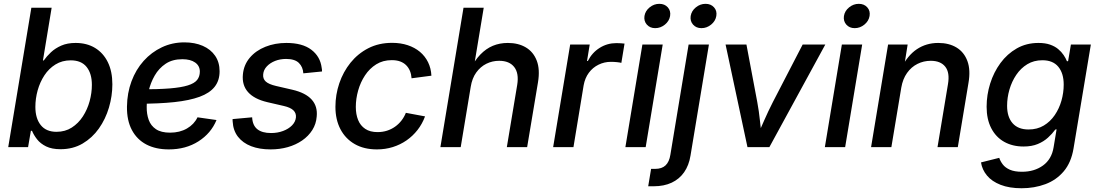

<svg xmlns="http://www.w3.org/2000/svg" viewBox="-20 -768 5736 1002"><path d="M295.9 10.7Q250.5 10.7 220.7 -3.9Q190.9 -18.6 173.6 -40.8Q156.2 -63 147 -85.4H141.1L126.5 0H22.9L143.6 -727.5H249.5L204.1 -452.6H208.5Q223.6 -474.1 245.8 -495.1Q268.1 -516.1 299.8 -530Q331.5 -543.9 374.5 -543.9Q433.1 -543.9 476.1 -517.8Q519 -491.7 542.7 -443.6Q566.4 -395.5 566.4 -328.1Q566.4 -267.1 548.6 -206.8Q530.8 -146.5 496.1 -97.4Q461.4 -48.3 411.1 -18.8Q360.8 10.7 295.9 10.7ZM274.9 -80.1Q320.3 -80.1 354.7 -102.3Q389.2 -124.5 412.6 -160.6Q436 -196.8 447.8 -240Q459.5 -283.2 459.5 -325.2Q459.5 -384.3 431.9 -418.7Q404.3 -453.1 349.1 -453.1Q304.2 -453.1 269.5 -431.6Q234.9 -410.2 211.7 -374.8Q188.5 -339.4 176.5 -296.4Q164.6 -253.4 164.6 -210Q164.6 -150.4 192.6 -115.2Q220.7 -80.1 274.9 -80.1Z M860.8 11.7Q793 11.7 743.9 -13.9Q694.8 -39.6 668.2 -89.6Q641.6 -139.6 642.6 -211.9Q643.6 -282.7 666.3 -343.8Q689 -404.8 729.7 -450.2Q770.5 -495.6 824.7 -521.2Q878.9 -546.9 942.4 -546.9Q996.6 -546.9 1038.1 -528.8Q1079.6 -510.7 1102.8 -476.8Q1126 -442.9 1126 -396Q1126 -347.7 1100.1 -314.9Q1074.2 -282.2 1021.7 -262.9Q969.2 -243.7 889.6 -235.1Q810.1 -226.6 703.1 -226.6L715.8 -301.8Q806.6 -301.8 866.2 -306.6Q925.8 -311.5 960.2 -322.3Q994.6 -333 1008.8 -350.8Q1022.9 -368.7 1022.9 -394.5Q1022.9 -424.3 998.5 -441.7Q974.1 -459 931.6 -459Q879.9 -459 844.5 -435.3Q809.1 -411.6 787.4 -373.8Q765.6 -335.9 755.6 -292.7Q745.6 -249.5 745.6 -210Q745.1 -172.9 756.1 -142.3Q767.1 -111.8 793.9 -93.8Q820.8 -75.7 867.7 -75.7Q918 -75.7 955.6 -97.4Q993.2 -119.1 1010.7 -155.8L1109.9 -141.6Q1081.5 -72.3 1015.6 -30.3Q949.7 11.7 860.8 11.7Z M1392.1 11.7Q1334 11.7 1290.5 -5.1Q1247.1 -22 1221.9 -54.4Q1196.8 -86.9 1194.3 -133.3Q1193.8 -136.7 1193.8 -139.9Q1193.8 -143.1 1193.8 -146.5L1295.9 -155.8Q1297.9 -113.8 1322.8 -93.8Q1347.7 -73.7 1394.5 -73.7Q1428.7 -73.7 1457.3 -84.5Q1485.8 -95.2 1503.9 -113.5Q1522 -131.8 1524.4 -155.3Q1526.4 -177.7 1511 -192.4Q1495.6 -207 1461.9 -214.8L1375 -234.9Q1306.6 -251 1274.4 -287.4Q1242.2 -323.7 1247.6 -379.4Q1252 -429.2 1283.4 -466.6Q1314.9 -503.9 1365 -523.9Q1415 -543.9 1474.6 -543.9Q1558.1 -543.9 1604.7 -508.5Q1651.4 -473.1 1658.7 -414.6Q1659.7 -409.7 1660.2 -404.8Q1660.6 -399.9 1660.6 -395L1563 -385.3Q1561 -418.5 1539.8 -439.5Q1518.6 -460.4 1473.1 -460.4Q1441.9 -460.4 1415.5 -450Q1389.2 -439.5 1372.3 -421.4Q1355.5 -403.3 1353.5 -380.4Q1351.1 -356.9 1366.9 -342.5Q1382.8 -328.1 1420.9 -319.3L1505.4 -299.8Q1574.7 -283.7 1606.4 -248.5Q1638.2 -213.4 1632.8 -159.7Q1629.9 -121.1 1609.9 -89.4Q1589.8 -57.6 1556.9 -34.9Q1523.9 -12.2 1481.9 -0.2Q1439.9 11.7 1392.1 11.7Z M1946.8 11.7Q1879.9 11.7 1831.5 -15.9Q1783.2 -43.5 1756.8 -93.5Q1730.5 -143.6 1730.5 -210.4Q1730.5 -273.4 1750.7 -333.3Q1771 -393.1 1809.3 -440.7Q1847.7 -488.3 1902.3 -516.4Q1957 -544.4 2026.4 -544.4Q2070.8 -544.4 2107.7 -532.2Q2144.5 -520 2171.4 -497.6Q2198.2 -475.1 2213.9 -443.4Q2229.5 -411.6 2231.4 -373L2127.9 -359.4Q2126.5 -380.4 2119.4 -397.7Q2112.3 -415 2099.6 -427.7Q2086.9 -440.4 2068.4 -447.3Q2049.8 -454.1 2024.4 -454.1Q1978.5 -454.1 1943.6 -432.4Q1908.7 -410.6 1885 -374.8Q1861.3 -338.9 1849.1 -295.7Q1836.9 -252.4 1836.9 -210Q1836.9 -171.4 1848.9 -141.8Q1860.8 -112.3 1886 -95.5Q1911.1 -78.6 1950.2 -78.6Q1976.6 -78.6 1999.5 -85.9Q2022.5 -93.3 2041.5 -106.7Q2060.5 -120.1 2075 -138.7Q2089.4 -157.2 2098.1 -179.2L2198.2 -160.6Q2183.6 -121.1 2158.9 -89.6Q2134.3 -58.1 2101.6 -35.4Q2068.8 -12.7 2029.8 -0.5Q1990.7 11.7 1946.8 11.7Z M2436.5 -314.5 2384.3 0H2278.3L2398.9 -727.5H2504.4L2450.7 -403.8H2432.6Q2457 -452.6 2486.8 -483.4Q2516.6 -514.2 2552.2 -529.1Q2587.9 -543.9 2630.4 -543.9Q2685.1 -543.9 2724.4 -520.5Q2763.7 -497.1 2781.2 -451.4Q2798.8 -405.8 2787.6 -338.4L2731 0H2625L2679.2 -325.2Q2689 -385.7 2663.6 -418.2Q2638.2 -450.7 2585 -450.7Q2549.3 -450.7 2518.3 -435.3Q2487.3 -419.9 2465.6 -389.9Q2443.8 -359.9 2436.5 -314.5Z M2866.7 0 2955.6 -535.6H3057.6L3043.5 -449.7H3047.9Q3069.8 -493.2 3109.4 -518.1Q3148.9 -543 3196.8 -543Q3208 -543 3219.7 -542.2Q3231.4 -541.5 3239.3 -540.5L3222.7 -439.9Q3215.8 -441.9 3200.2 -443.6Q3184.6 -445.3 3168 -445.3Q3133.8 -445.3 3103.5 -430.4Q3073.2 -415.5 3053 -388.2Q3032.7 -360.8 3025.9 -322.8L2972.7 0Z M3243.7 0 3332.5 -535.6H3438.5L3349.6 0ZM3399.4 -621.1Q3372.1 -621.1 3355.7 -639.6Q3339.4 -658.2 3343.3 -684.6Q3347.7 -711.4 3370.4 -729.7Q3393.1 -748 3420.9 -748Q3448.7 -748 3465.1 -729.7Q3481.4 -711.4 3477.1 -684.6Q3472.7 -658.2 3450 -639.6Q3427.2 -621.1 3399.4 -621.1Z M3573.7 -535.6H3679.7L3583.5 44.4Q3575.2 95.2 3550.3 130.9Q3525.4 166.5 3485.4 185.3Q3445.3 204.1 3391.6 204.1H3362.8L3377.9 113.3H3399.4Q3434.1 113.3 3453.4 95Q3472.7 76.7 3478.5 39.6ZM3640.6 -621.1Q3613.3 -621.1 3596.9 -639.6Q3580.6 -658.2 3584.5 -684.6Q3588.9 -711.4 3611.6 -729.7Q3634.3 -748 3662.1 -748Q3689.9 -748 3706.3 -729.7Q3722.7 -711.4 3718.3 -684.6Q3713.9 -658.2 3691.2 -639.6Q3668.5 -621.1 3640.6 -621.1Z M3880.9 0 3766.6 -535.6H3875.5L3932.1 -234.9Q3940.9 -187.5 3945.8 -139.6Q3950.7 -91.8 3956.5 -44.9H3926.3Q3947.3 -91.8 3968 -139.4Q3988.8 -187 4013.2 -234.9L4168.9 -535.6H4287.1L3995.1 0Z M4284.7 0 4373.5 -535.6H4479.5L4390.6 0ZM4440.4 -621.1Q4413.1 -621.1 4396.7 -639.6Q4380.4 -658.2 4384.3 -684.6Q4388.7 -711.4 4411.4 -729.7Q4434.1 -748 4461.9 -748Q4489.7 -748 4506.1 -729.7Q4522.5 -711.4 4518.1 -684.6Q4513.7 -658.2 4491 -639.6Q4468.3 -621.1 4440.4 -621.1Z M4683.6 -311 4631.8 0H4525.9L4614.7 -535.6H4716.8L4695.8 -403.8L4680.2 -407.2Q4715.8 -478.5 4764.9 -511.2Q4814 -543.9 4876.5 -543.9Q4932.6 -543.9 4972.2 -519.8Q5011.7 -495.6 5028.8 -449Q5045.9 -402.3 5034.2 -335L4978.5 0H4872.6L4927.2 -328.6Q4937.5 -389.2 4913.1 -419.9Q4888.7 -450.7 4837.4 -450.7Q4800.3 -450.7 4768.1 -434.6Q4735.8 -418.5 4713.6 -387.2Q4691.4 -356 4683.6 -311Z M5311.5 214.4Q5247.1 214.4 5201.7 196.5Q5156.2 178.7 5130.9 148.2Q5105.5 117.7 5099.6 79.6L5194.8 55.7Q5200.7 73.7 5213.4 90.3Q5226.1 106.9 5250.2 117.7Q5274.4 128.4 5313.5 128.4Q5377.9 128.4 5423.1 95.7Q5468.3 63 5478.5 0.5L5494.1 -93.3L5487.3 -91.8Q5471.2 -69.8 5449 -49.6Q5426.8 -29.3 5395.8 -16.4Q5364.7 -3.4 5321.8 -3.4Q5264.2 -3.4 5220.7 -27.8Q5177.2 -52.2 5153.1 -98.9Q5128.9 -145.5 5128.9 -210.9Q5128.9 -272.9 5147.5 -332Q5166 -391.1 5201.2 -439Q5236.3 -486.8 5286.4 -515.4Q5336.4 -543.9 5399.4 -543.9Q5434.6 -543.9 5459.7 -535.2Q5484.9 -526.4 5502.2 -512Q5519.5 -497.6 5530.8 -480.7Q5542 -463.9 5548.3 -448.2L5554.2 -449.2L5568.8 -535.6H5672.9L5582.5 6.8Q5570.3 80.1 5531.5 126Q5492.7 171.9 5435.5 193.1Q5378.4 214.4 5311.5 214.4ZM5347.7 -92.3Q5393.1 -92.3 5427.2 -112.8Q5461.4 -133.3 5484.6 -167.5Q5507.8 -201.7 5519.5 -242.9Q5531.2 -284.2 5531.2 -326.7Q5531.2 -385.3 5503.2 -419.4Q5475.1 -453.6 5419.9 -453.6Q5375.5 -453.6 5341.3 -432.9Q5307.1 -412.1 5283.7 -377.4Q5260.3 -342.8 5248 -300.5Q5235.8 -258.3 5235.8 -215.8Q5235.8 -157.7 5264.4 -125Q5293 -92.3 5347.7 -92.3Z"/></svg>

Font: Inter 20pt Medium
Style: Italic
Weight: 500
Italic angle: -9.3988°
Version: Version 4.001;git-66647c0bb